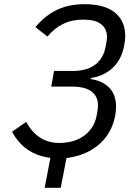

<svg xmlns="http://www.w3.org/2000/svg" viewBox="-20 -750 640 920"><path d="M38 -119 105.5 -166Q160.5 -65 264.5 -65Q311.5 -65 349.2 -80.8Q387 -96.5 411.5 -126.5Q436 -156.5 443.5 -197.5L447 -218.5Q449.5 -233.5 449.5 -244.5Q449.5 -287.5 419 -311.2Q388.5 -335 326 -335H225.5L239 -410H328.5Q396 -410 436.2 -440.2Q476.5 -470.5 486.5 -528.5L490.5 -550.5Q492.5 -561 492.5 -573Q492.5 -612.5 464.2 -634.2Q436 -656 380.5 -656Q324 -656 281.8 -635Q239.5 -614 207.5 -575L149.5 -620Q196 -675.5 253 -702.8Q310 -730 385 -730Q481 -730 530.5 -689.8Q580 -649.5 580 -578Q580 -560 576 -537Q564 -467 521.5 -426.5Q479 -386 418 -376.5L412 -371.5Q469 -364 502.5 -330.8Q536 -297.5 536 -239Q536 -218.5 532.5 -199Q522.5 -142.5 491.5 -98.8Q460.5 -55 411.2 -27.8Q362 -0.5 298.5 7.5L271 150H194L221.5 6.5Q95 -10 38 -119Z"/></svg>

Font: JuliaMono Light
Style: Italic
Weight: 300
Italic angle: -9°
Monospace: yes
Designer: cormullion
Foundry: corm
Version: Version 0.054; ttfautohint (v1.8.4)